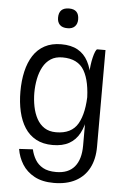

<svg xmlns="http://www.w3.org/2000/svg" viewBox="-60 -740 656 989"><g transform="rotate(5 268.0 -246.0)"><path d="M204 -645Q204 -697 257 -697Q308 -697 308 -645Q308 -622 295 -608.5Q282 -595 257 -595Q230 -595 217 -608.5Q204 -622 204 -645ZM462 0Q462 64 438 110Q414 156 368 180.5Q322 205 256 205Q196 205 155.5 183Q115 161 92.5 125Q70 89 63 46L134 42Q140 70 154.5 94.5Q169 119 195 133.5Q221 148 263 148Q326 148 358 110Q390 72 390 0Q390 0 401 0Q412 0 426 0Q440 0 451 0Q462 0 462 0ZM116 -250Q116 -213 123 -178Q130 -143 145 -115.5Q160 -88 184.5 -72Q209 -56 245 -56Q325 -56 357.5 -112.5Q390 -169 390 -275Q390 -275 399 -275Q408 -275 408 -275Q408 -207 399.5 -153.5Q391 -100 371.5 -63.5Q352 -27 318 -8Q284 11 233 11Q183 11 147 -8.5Q111 -28 88.5 -63Q66 -98 55 -145.5Q44 -193 44 -250ZM116 -249H44Q44 -306 55 -353.5Q66 -401 88.5 -436Q111 -471 147 -490.5Q183 -510 233 -510Q284 -510 318 -491Q352 -472 371.5 -435.5Q391 -399 399.5 -345.5Q408 -292 408 -224Q408 -224 399 -224Q390 -224 390 -224Q390 -331 357.5 -387Q325 -443 245 -443Q209 -443 184.5 -427Q160 -411 145 -383.5Q130 -356 123 -321Q116 -286 116 -249ZM462 0H390V-385Q390 -397 392.5 -416.5Q395 -436 399.5 -455Q404 -474 409.5 -487Q415 -500 420 -500H462Z"/></g></svg>

Font: Haskoy
Style: Regular
Weight: 400
Designer: Ertekin Erdin
Foundry: Ertekin Erdin
Version: Version 1.500